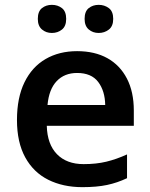

<svg xmlns="http://www.w3.org/2000/svg" viewBox="-20 -762 619 792"><path d="M298 -551Q371 -551 423 -522Q475 -493 503.5 -438Q532 -383 532 -306V-243H173Q175 -167 215 -126Q255 -85 325 -85Q377 -85 418.5 -95Q460 -105 504 -125V-27Q464 -8 421.5 1Q379 10 320 10Q240 10 179 -20.5Q118 -51 84 -113Q50 -175 50 -267Q50 -359 81 -422.5Q112 -486 168 -518.5Q224 -551 298 -551ZM298 -461Q246 -461 214 -427.5Q182 -394 176 -329H414Q413 -387 385 -424Q357 -461 298 -461ZM136 -684Q136 -715 153 -728.5Q170 -742 194 -742Q218 -742 235.5 -728.5Q253 -715 253 -684Q253 -654 235.5 -640Q218 -626 194 -626Q170 -626 153 -640.5Q136 -655 136 -684ZM329 -684Q329 -715 346 -728.5Q363 -742 387 -742Q411 -742 429 -728.5Q447 -715 447 -684Q447 -654 429 -640Q411 -626 387 -626Q363 -626 346 -640.5Q329 -655 329 -684Z"/></svg>

Font: Noto Sans Sundanese SemiBold
Style: Regular
Weight: 600
Version: Version 2.003